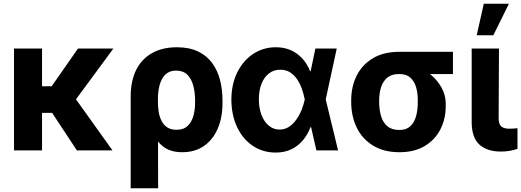

<svg xmlns="http://www.w3.org/2000/svg" viewBox="-20 -806 2793 1029"><path d="M205.3 -545.9V0H55.1V-545.9ZM587.7 -545.9 333.8 -201.2H179.1L161.1 -343.8H257L398 -545.9ZM392 0 247.5 -219.1 372.1 -294.9 582.8 0Z M680.3 203.1V-288.5Q680.6 -374.2 710.8 -433.2Q741.1 -492.1 796.6 -522.4Q852.1 -552.7 927.5 -552.7Q994.7 -552.7 1041.5 -530.2Q1088.2 -507.6 1117.1 -468.2Q1146.1 -428.7 1159.3 -377Q1172.5 -325.3 1172.5 -266.8V-257Q1172.9 -176.9 1147 -116.8Q1121.1 -56.8 1072.8 -23.5Q1024.4 9.8 956.6 9.8Q893.3 9.8 854.1 -20.8Q814.9 -51.5 793.1 -106.2Q771.3 -160.9 759 -233L826.4 -257.8Q826.4 -233 830.4 -207.1Q834.5 -181.2 845.3 -159.3Q856.1 -137.3 875.6 -123.9Q895.2 -110.5 925.8 -110.5Q965.1 -110.5 986.8 -132.3Q1008.5 -154 1017.2 -187.7Q1025.9 -221.5 1025.6 -257V-266.8Q1025.6 -310.4 1015.9 -346.9Q1006.2 -383.4 983.9 -405.6Q961.6 -427.7 923.4 -427.7Q888.2 -427.7 866.7 -406.7Q845.1 -385.7 835.6 -350.8Q826.2 -315.9 826.4 -274.2L827.5 203.1Z M1456 11.7Q1387.3 11 1333.9 -25.1Q1280.6 -61.3 1250.5 -125.3Q1220.5 -189.4 1220 -272.5Q1220.5 -355.9 1252 -418.8Q1283.4 -481.8 1337.3 -517.3Q1391.1 -552.7 1457.9 -552.7Q1524.3 -552.7 1571.8 -517.8Q1619.2 -482.8 1641.9 -424.4H1688L1725.3 -274.4L1791.9 0H1675.7L1613 -274.4Q1607.6 -301.5 1598 -329.2Q1588.5 -356.8 1573 -380.1Q1557.5 -403.3 1535.3 -417.9Q1513 -432.4 1482.5 -432.4Q1446.6 -432.4 1420.8 -412.1Q1394.9 -391.7 1381.1 -356Q1367.3 -320.3 1367.3 -273.8Q1367.3 -227.1 1381.3 -190.3Q1395.3 -153.6 1420.4 -132.7Q1445.4 -111.7 1478.2 -111.5Q1506.6 -111.5 1529.2 -126.6Q1551.7 -141.7 1568.6 -165.8Q1585.5 -189.9 1596.6 -217.9Q1607.7 -245.8 1613 -271.5L1670.2 -545.9H1784.7L1725.3 -271.5L1688 -124.2H1643.8Q1629.4 -85.5 1604 -54.8Q1578.6 -24 1542 -6.2Q1505.4 11.7 1456 11.7Z M1862.2 -258.8V-269.5Q1862.5 -343.4 1892.2 -401.8Q1921.9 -460.3 1979.3 -494.3Q2036.7 -528.3 2119.2 -528.3Q2130.8 -521.9 2141.3 -505.7Q2151.9 -489.6 2168.9 -472.8Q2185.9 -456 2216.3 -446.5Q2255.1 -433.9 2290 -404.7Q2324.9 -375.5 2347 -335.3Q2369.1 -295.1 2368.8 -249V-238.3Q2369.1 -168.7 2340.1 -112.4Q2311.1 -56.1 2255.7 -23.1Q2200.3 9.8 2120.6 9.8Q2037.7 9.8 1979.9 -25.5Q1922.2 -60.7 1892.3 -121.5Q1862.5 -182.3 1862.2 -258.8ZM2012 -269.5V-258.8Q2012.3 -217.5 2022.3 -183.5Q2032.3 -149.5 2056.1 -129.4Q2079.8 -109.4 2120.6 -109.4Q2157.5 -109.4 2179 -129.4Q2200.5 -149.5 2209.9 -183.5Q2219.3 -217.5 2219 -258.8V-269.5Q2219.3 -307.5 2209.8 -339.3Q2200.3 -371.1 2178.6 -390.3Q2156.8 -409.5 2119.2 -409.2Q2080 -409.5 2056.3 -390.3Q2032.7 -371.1 2022.5 -339.3Q2012.3 -307.5 2012 -269.5ZM2407.5 -528.3V-409.2H2119.2V-528.3Z M2507.9 -545.9H2654.2L2652.4 -170.5Q2653.2 -138.3 2667.8 -127.2Q2682.4 -116.2 2710.3 -116.2Q2724.4 -116.2 2734.8 -117.2Q2745.1 -118.2 2753.4 -118.9V-8.2Q2734.8 -1.6 2711.7 2.4Q2688.7 6.4 2663.4 6.2Q2592 6.4 2550 -30.6Q2508 -67.6 2507.9 -152.9ZM2534.9 -617 2572.8 -785.9H2707.5L2623.9 -617Z"/></svg>

Font: Inter Tight
Style: Regular
Weight: 400
Designer: Rasmus Andersson
Foundry: rsms
Version: Version 3.002